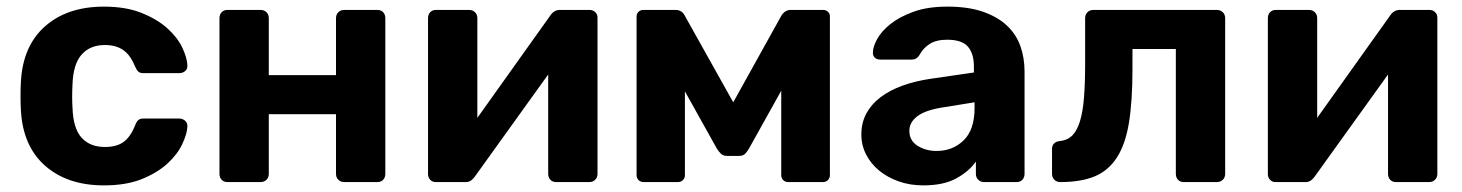

<svg xmlns="http://www.w3.org/2000/svg" viewBox="-20 -550 4417 580"><path d="M294 10Q183 10 115.5 -50Q48 -110 43 -220Q42 -235 42 -259.5Q42 -284 43 -300Q48 -410 115.5 -470Q183 -530 294 -530Q360 -530 407.5 -511Q455 -492 485.5 -464.5Q516 -437 530.5 -406.5Q545 -376 546 -353Q547 -342 539.5 -335.5Q532 -329 521 -329H414Q403 -329 398 -333.5Q393 -338 388 -349Q374 -384 352 -399Q330 -414 297 -414Q252 -414 226.5 -385Q201 -356 199 -295Q197 -255 199 -225Q201 -162 226.5 -134Q252 -106 297 -106Q332 -106 353 -121Q374 -136 388 -171Q392 -182 397.5 -187Q403 -192 414 -192H521Q532 -192 539.5 -185Q547 -178 546 -167Q545 -146 531 -115.5Q517 -85 487 -57Q457 -29 409.5 -9.5Q362 10 294 10Z M667 0Q656 0 649.5 -7Q643 -14 643 -25V-495Q643 -506 649.5 -513Q656 -520 667 -520H767Q778 -520 785 -513Q792 -506 792 -495V-323H995V-495Q995 -506 1002 -513Q1009 -520 1020 -520H1120Q1131 -520 1137.5 -513Q1144 -506 1144 -495V-25Q1144 -14 1137.5 -7Q1131 0 1120 0H1020Q1009 0 1002 -7Q995 -14 995 -25V-205H792V-25Q792 -14 785 -7Q778 0 767 0Z M1296 0Q1286 0 1279.5 -7Q1273 -14 1273 -24V-495Q1273 -506 1279.5 -513Q1286 -520 1297 -520H1397Q1408 -520 1415 -513Q1422 -506 1422 -495V-194L1643 -504Q1654 -520 1671 -520H1761Q1771 -520 1778 -513.5Q1785 -507 1785 -497V-25Q1785 -14 1778 -7Q1771 0 1760 0H1660Q1649 0 1642.5 -7Q1636 -14 1636 -25V-325L1414 -16Q1409 -9 1402.5 -4.5Q1396 0 1387 0Z M1924 0Q1915 0 1909 -6Q1903 -12 1903 -21V-501Q1903 -509 1909 -514.5Q1915 -520 1923 -520H2021Q2040 -520 2049 -502L2195 -241L2340 -502Q2351 -520 2368 -520H2467Q2475 -520 2481 -514.5Q2487 -509 2487 -501V-21Q2487 -12 2481 -6Q2475 0 2466 0H2361Q2352 0 2346 -6Q2340 -12 2340 -21V-276L2243 -102Q2238 -93 2231.5 -86Q2225 -79 2213 -79H2176Q2165 -79 2158 -85.5Q2151 -92 2145 -102L2049 -274V-21Q2049 -12 2043 -6Q2037 0 2028 0Z M2769 10Q2729 10 2695 -2Q2661 -14 2636 -34.5Q2611 -55 2596.5 -83Q2582 -111 2582 -144Q2582 -179 2597 -207Q2612 -235 2639.5 -256Q2667 -277 2705.5 -291Q2744 -305 2791 -312L2922 -331V-349Q2922 -388 2904 -409Q2886 -430 2841 -430Q2808 -430 2788 -417Q2768 -404 2757 -383Q2749 -370 2734 -370H2639Q2628 -370 2622 -376.5Q2616 -383 2617 -392Q2617 -409 2630 -432.5Q2643 -456 2670 -477.5Q2697 -499 2739.5 -514.5Q2782 -530 2842 -530Q2905 -530 2949.5 -514.5Q2994 -499 3022 -472.5Q3050 -446 3062.5 -410.5Q3075 -375 3075 -334V-25Q3075 -14 3068.5 -7Q3062 0 3051 0H2953Q2942 0 2935 -7Q2928 -14 2928 -25V-62Q2908 -33 2869.5 -11.5Q2831 10 2769 10ZM2809 -94Q2858 -94 2891 -126Q2924 -158 2924 -224V-241L2831 -226Q2777 -218 2752 -199.5Q2727 -181 2727 -155Q2727 -125 2752 -109.5Q2777 -94 2809 -94Z M3183 0Q3172 0 3165 -7Q3158 -14 3158 -25V-100Q3158 -111 3164.5 -117Q3171 -123 3182 -124Q3204 -126 3218.5 -140Q3233 -154 3242 -182.5Q3251 -211 3254.5 -254.5Q3258 -298 3258 -358V-495Q3258 -506 3265 -513Q3272 -520 3283 -520H3656Q3667 -520 3674 -513Q3681 -506 3681 -495V-25Q3681 -14 3674 -7Q3667 0 3656 0H3556Q3545 0 3538.5 -7Q3532 -14 3532 -25V-402H3401V-341Q3401 -245 3390.5 -180Q3380 -115 3354.5 -75Q3329 -35 3287.5 -17.5Q3246 0 3183 0Z M3833 0Q3823 0 3816.5 -7Q3810 -14 3810 -24V-495Q3810 -506 3816.5 -513Q3823 -520 3834 -520H3934Q3945 -520 3952 -513Q3959 -506 3959 -495V-194L4180 -504Q4191 -520 4208 -520H4298Q4308 -520 4315 -513.5Q4322 -507 4322 -497V-25Q4322 -14 4315 -7Q4308 0 4297 0H4197Q4186 0 4179.5 -7Q4173 -14 4173 -25V-325L3951 -16Q3946 -9 3939.5 -4.5Q3933 0 3924 0Z"/></svg>

Font: Fz Rubik SemBd
Style: Regular
Weight: 600
Designer: Hubert and Fischer
Foundry: Hubert and Fischer
Version: Vit hóa bi FontZin.com